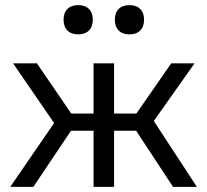

<svg xmlns="http://www.w3.org/2000/svg" viewBox="-20 -729 808 749"><path d="M527 -610Q512 -595 485 -595Q458 -595 443 -610Q428 -625 428 -652Q428 -679 443 -694Q458 -709 485 -709Q512 -709 527 -694Q542 -679 542 -652Q542 -625 527 -610ZM327 -610Q312 -595 285 -595Q258 -595 243 -610Q228 -625 228 -652Q228 -679 243 -694Q258 -709 285 -709Q312 -709 327 -694Q342 -679 342 -652Q342 -625 327 -610ZM20 0 191 -249 31 -482H124L258 -286H345V-482H425V-286H512L648 -482H739L580 -257L748 0H655L511 -219H425V0H345V-219H257L110 0Z"/></svg>

Font: Cantarell
Style: Regular
Weight: 400
Designer: Dave Crossland, Nikolaus Waxweiler, Florian Fecher, Jacques Le Bailly, Eben Sorkin, Alexei Vanyashin, Alexios Zavras, Em
Version: Version 0.303